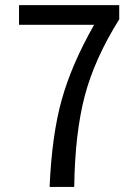

<svg xmlns="http://www.w3.org/2000/svg" viewBox="-20 -734 540 754"><path d="M271.5 0H174.8Q183.6 -204.1 222.7 -343.3Q261.7 -482.4 349.6 -636.7H54.7V-713.9H448.2V-658.2Q350.6 -502 312.5 -356Q274.4 -210 271.5 0Z"/></svg>

Font: Gen Shin Gothic Monospace Regular
Style: Regular
Weight: 400
Designer: [Source Han Sans]
Ryoko NISHIZUKA  (kana & ideographs); Paul D. Hunt (Latin, Greek & Cyrillic); Wenlong ZHANG  (bopomofo
Version: Version 1.002.20150607